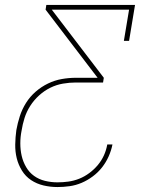

<svg xmlns="http://www.w3.org/2000/svg" viewBox="-20 -550 640 775"><path d="M212 205Q183 205 155.5 198.5Q128 192 105.5 177Q83 162 68.5 138.5Q54 115 47.5 88.5Q41 62 41.5 33Q42 4 46 -25Q51 -53 60 -81Q69 -109 85 -134.5Q101 -160 124 -180Q147 -200 174 -213Q201 -226 229.5 -231Q258 -236 286 -236H374L164 -511L167 -530H525L501 -385H480L501 -511H189L399 -236L396 -217H286Q261 -217 234.5 -212.5Q208 -208 183.5 -196Q159 -184 138 -165Q117 -146 102 -122.5Q87 -99 79 -73.5Q71 -48 67 -22Q62 3 62 29Q62 55 67.5 79Q73 103 85.5 124.5Q98 146 117.5 160Q137 174 161.5 180Q186 186 212 186Q234 186 256 183Q278 180 299.5 171.5Q321 163 340.5 148.5Q360 134 375 116Q390 98 399.5 77Q409 56 413 33H434Q429 58 418.5 81.5Q408 105 392 125.5Q376 146 354.5 162Q333 178 309.5 188Q286 198 261 201.5Q236 205 212 205Z"/></svg>

Font: Iosevka Slab ThExObl
Style: Regular
Weight: 100
Width: 7
Italic angle: -9°
Monospace: yes
Designer: Belleve Invis
Foundry: Belleve Invis
Version: Version 11.1.1; ttfautohint (v1.8.3)